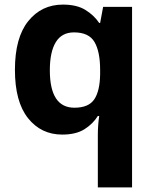

<svg xmlns="http://www.w3.org/2000/svg" viewBox="-20 -576 673 836"><path d="M406 11Q406 -31 412 -71H406Q385 -37 348 -13.5Q311 10 251 10Q159 10 102 -61.5Q45 -133 45 -272Q45 -412 103 -484Q161 -556 254 -556Q314 -556 351.5 -533Q389 -510 412 -476H416L429 -546H555V240H406ZM304 -107Q366 -107 390.5 -143.5Q415 -180 416 -253V-271Q416 -351 391.5 -393Q367 -435 302 -435Q249 -435 223 -392.5Q197 -350 197 -270Q197 -107 304 -107Z"/></svg>

Font: Noto Sans Gurmukhi
Style: Bold
Weight: 700
Designer: Jelle Bosma - Monotype Design Team
Foundry: Monotype Imaging Inc.
Version: Version 2.004; ttfautohint (v1.8.4.7-5d5b)